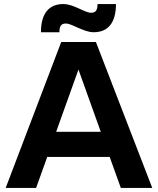

<svg xmlns="http://www.w3.org/2000/svg" viewBox="-20 -927 779 947"><path d="M576 0H731L453 -720H282L8 0H158L213 -153H521ZM182 -768H273C273 -800 283 -811 305 -811C323 -811 350 -796 367 -789C389 -780 415 -768 442 -768C509 -768 552 -810 552 -907H461C461 -875 451 -864 429 -864C411 -864 384 -879 367 -886C345 -896 319 -907 292 -907C226 -907 182 -866 182 -768ZM257 -277 367 -584 477 -277Z"/></svg>

Font: Aspekta 650
Style: Regular
Weight: 650
Designer: Ivo Dolenc
Version: Version 2.000